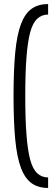

<svg xmlns="http://www.w3.org/2000/svg" viewBox="-20 -825 266 950"><path d="M218 105Q170 105 137 82Q104 59 84 6.5Q64 -46 55.5 -133.5Q47 -221 47 -350Q47 -479 55.5 -566.5Q64 -654 84 -706.5Q104 -759 137 -782Q170 -805 218 -805V-753Q187 -753 164.5 -732.5Q142 -712 129.5 -665.5Q117 -619 111 -541.5Q105 -464 105 -350Q105 -236 111 -158.5Q117 -81 129.5 -34.5Q142 12 164.5 32.5Q187 53 218 53Z"/></svg>

Font: Pathway Extreme Condensed Thin
Style: Regular
Weight: 250
Width: 3
Version: Version 1.001;gftools[0.9.26]